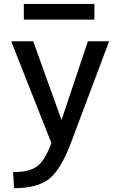

<svg xmlns="http://www.w3.org/2000/svg" viewBox="-20 -730 608 980"><path d="M37.1 -519.5H149.4L293 -120.1H294.9L428.7 -519.5H537.1L341.8 0Q290 136.7 230 183.6Q169.9 230.5 51.8 230.5L46.9 148.4Q129.9 148.4 169.4 119.1Q209 89.8 242.2 0ZM101.6 -629.9V-710H461.9V-629.9Z"/></svg>

Font: GenEi M Gothic v2 Medium
Style: Regular
Weight: 500
Version: Version 2.0